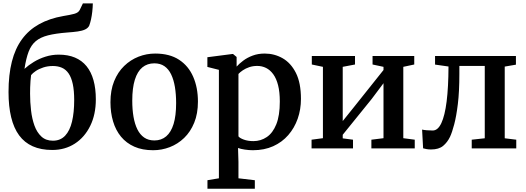

<svg xmlns="http://www.w3.org/2000/svg" viewBox="-20 -888 3146 1149"><path d="M292.5 9.5Q225.5 9.5 176 -12.5Q126.5 -34.5 94.5 -78Q62.5 -121.5 46.8 -186.5Q31 -251.5 31 -337Q31 -440.5 51 -519.2Q71 -598 111.8 -653.5Q152.5 -709 214 -743.2Q275.5 -777.5 358.5 -792Q399 -798.5 424.2 -805.2Q449.5 -812 457.5 -829L476 -867.5H535.5Q535 -842.5 532.2 -818.2Q529.5 -794 524.8 -772.2Q520 -750.5 513.5 -733.5Q506 -719.5 489 -711.5Q472 -703.5 445.5 -699.8Q419 -696 383 -693.5Q313 -688 267.5 -676.5Q222 -665 194.2 -641.8Q166.5 -618.5 151.2 -578.5Q136 -538.5 126.5 -476Q150.5 -498 182.5 -517.5Q214.5 -537 252.5 -549Q290.5 -561 331.5 -561Q387 -561 428.5 -543.5Q470 -526 497.8 -492Q525.5 -458 539.5 -408Q553.5 -358 553.5 -293.5Q553.5 -203 520 -134.8Q486.5 -66.5 427.8 -28.5Q369 9.5 292.5 9.5ZM296.5 -46Q341.5 -46 369.8 -76Q398 -106 411 -160.5Q424 -215 424 -289Q424 -346 415.5 -385.2Q407 -424.5 390.8 -448.2Q374.5 -472 350.8 -482.5Q327 -493 296.5 -493Q265 -493 238.8 -484.2Q212.5 -475.5 194 -463Q175.5 -450.5 166 -438.5Q164 -423 162.5 -403.8Q161 -384.5 160.5 -364.5Q160 -344.5 160 -327Q160 -277 165.8 -227.2Q171.5 -177.5 186.2 -136.5Q201 -95.5 227.8 -70.8Q254.5 -46 296.5 -46Z M641 -276.5Q641 -348 663 -402.2Q685 -456.5 723 -493.2Q761 -530 809 -548.8Q857 -567.5 908.5 -567.5Q995 -567.5 1051.5 -530.5Q1108 -493.5 1136.2 -428.5Q1164.5 -363.5 1164.5 -280Q1164.5 -208 1142.2 -153.5Q1120 -99 1082 -62.5Q1044 -26 996 -7.5Q948 11 896.5 11Q832 11 784 -10.2Q736 -31.5 704.2 -70Q672.5 -108.5 656.8 -161.2Q641 -214 641 -276.5ZM904 -47.5Q945.5 -47.5 974.5 -72Q1003.5 -96.5 1018.8 -146Q1034 -195.5 1034 -271Q1034 -323.5 1026.8 -367.2Q1019.5 -411 1004.2 -442.8Q989 -474.5 964.2 -491.8Q939.5 -509 903.5 -509Q861.5 -509 832 -484.8Q802.5 -460.5 787 -411Q771.5 -361.5 771.5 -285.5Q771.5 -232.5 779 -189Q786.5 -145.5 802.2 -113.8Q818 -82 843 -64.8Q868 -47.5 904 -47.5Z M1221.5 241.5V190.5L1290 179V-470L1221 -487.5V-545.5L1371.5 -565H1374.5L1396 -547V-489.5Q1411.5 -507 1435.8 -525.2Q1460 -543.5 1492.5 -555.5Q1525 -567.5 1564 -567.5Q1622 -567.5 1671.2 -539.5Q1720.5 -511.5 1750.8 -451.8Q1781 -392 1781 -296Q1781 -233 1761.5 -177.5Q1742 -122 1705 -79.5Q1668 -37 1614.8 -13Q1561.5 11 1493.5 11Q1470.5 11 1445.2 7.2Q1420 3.5 1404.5 -2.5L1407 80.5V179L1505 190.5V241.5ZM1496.5 -43.5Q1540.5 -43.5 1576.5 -67.8Q1612.5 -92 1633.5 -144.2Q1654.5 -196.5 1654.5 -280.5Q1654.5 -337.5 1644.2 -377.8Q1634 -418 1615.2 -443.8Q1596.5 -469.5 1572 -481.5Q1547.5 -493.5 1519.5 -493.5Q1493.5 -493.5 1471.5 -486Q1449.5 -478.5 1433 -467.2Q1416.5 -456 1407 -445.5V-72Q1414.5 -61.5 1439.2 -52.5Q1464 -43.5 1496.5 -43.5Z M1844.5 0V-52L1912.5 -61V-488L1846 -502V-553H2104.5V-502L2031 -488V-163.5L2098 -247L2275 -469V-488L2209.5 -502V-553H2459V-502L2393.5 -488V-61L2462 -52V0H2202.5V-52L2275 -61V-390L2204.5 -296L2031 -81.5V-60L2092.5 -52V0Z M2559.5 6.5Q2544.5 6.5 2532.2 4.2Q2520 2 2512 -0.5L2506 -112.5Q2516.5 -110 2534 -108.5Q2551.5 -107 2569.5 -107Q2600.5 -107 2621.2 -151.2Q2642 -195.5 2652.8 -280.8Q2663.5 -366 2664 -490L2583.5 -501.5V-553H3067.5V-501L3000.5 -489.5V-60.5L3069.5 -52V0H2803V-52L2881 -60.5V-493.5H2729V-445Q2729 -340 2720 -266Q2711 -192 2698.2 -143.8Q2685.5 -95.5 2673 -69Q2657.5 -36.5 2631.8 -15Q2606 6.5 2559.5 6.5Z"/></svg>

Font: Merriweather 24pt SemiBold
Style: Regular
Weight: 600
Designer: Eben Sorkin
Foundry: Eben Sorkin
Version: Version 2.100